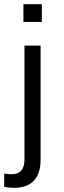

<svg xmlns="http://www.w3.org/2000/svg" viewBox="-24 -735 307 918"><path d="M176 -715H88V-630H176ZM44 163C122 163 170 121 170 30V-517H93V29C93 77 69 98 34 98C23 98 8 97 -4 95V158C13 162 26 163 44 163Z"/></svg>

Font: Mission
Style: Regular
Weight: 400
Version: Version 1.000;FEAKit 1.0